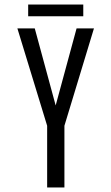

<svg xmlns="http://www.w3.org/2000/svg" viewBox="-20 -825 490 845"><path d="M187.5 0V-271.5L56.5 -700H133L225 -361L317 -700H393.5L263.5 -271.5V0ZM104 -753.5V-805H346.5V-753.5Z"/></svg>

Font: Trispace Condensed Light
Style: Regular
Weight: 300
Width: 3
Designer: Tyler Finck
Foundry: Etcetera Type Company
Version: Version 1.210; ttfautohint (v1.8.3)